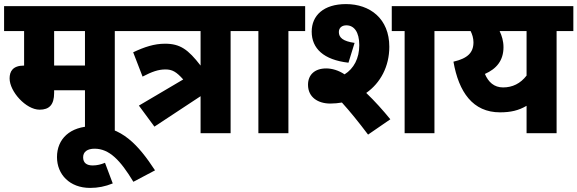

<svg xmlns="http://www.w3.org/2000/svg" viewBox="-20 -652 2827 940"><path d="M542 -500H624V-622H0V-500H98V-331C42 -331 27 -302 27 -268C27 -204 107 -115 174 -115C221 -115 245 -139 245 -197V-210H396V0H542ZM396 -500V-331H245V-500Z M532 246 494 145C475 153 455 158 434 158C405 158 387 146 387 118C387 91 408 76 443 76C515 76 569 132 633 238L739 182C657 57 575 -34 435 -34C322 -34 259 29 259 117C259 202 321 268 421 268C460 268 495 261 532 246Z M736 -32 962 -181V0H1109V-500H1191V-622H610V-500H962V-331C901 -410 862 -438 788 -438C735 -438 687 -422 632 -396L678 -277C724 -301 755 -312 790 -312C823 -312 843 -301 877 -263L660 -135Z M1392 -500H1474V-622H1177V-500H1245V0H1392Z M1597 -145C1617 -145 1636 -147 1654 -150C1693 -107 1736 -54 1782 7L1891 -68C1856 -111 1814 -158 1773 -197C1843 -246 1886 -327 1886 -423C1886 -561 1791 -632 1674 -632C1564 -632 1506 -576 1506 -497C1506 -415 1564 -359 1686 -345L1716 -442C1659 -450 1639 -468 1639 -495C1639 -517 1655 -528 1676 -528C1713 -528 1739 -496 1739 -431C1739 -366 1712 -316 1667 -288C1637 -308 1605 -317 1577 -317C1521 -317 1488 -286 1488 -237C1488 -175 1538 -145 1597 -145ZM2107 -500H2189V-622H1898V-500H1961V0H2107Z M2787 -622H2176V-500H2284C2292 -484 2298 -465 2298 -445C2298 -394 2269 -366 2200 -350C2226 -201 2295 -102 2428 -102C2480 -102 2519 -111 2558 -134V0H2705V-500H2787ZM2354 -290C2411 -315 2445 -356 2445 -421C2445 -451 2437 -477 2426 -500H2558V-282C2528 -243 2489 -224 2443 -224C2399 -224 2371 -250 2354 -290Z"/></svg>

Font: Noto Sans SemiCondensed ExtraBold
Style: Italic
Weight: 800
Width: 4
Italic angle: -12°
Designer: Monotype Design Team
Foundry: Monotype Imaging Inc.
Version: Version 2.013